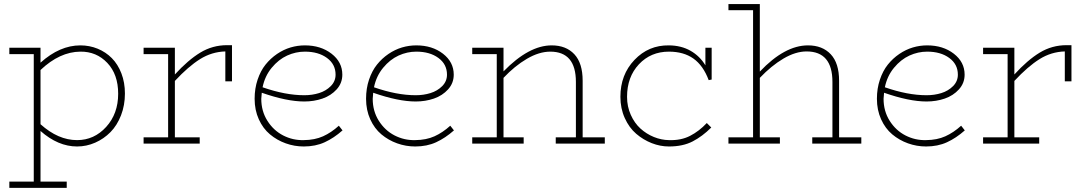

<svg xmlns="http://www.w3.org/2000/svg" viewBox="-20 -706 5347 944"><path d="M375 -482.9Q419.9 -482.9 460 -466.6Q500 -450.2 529.8 -420.2Q559.6 -390.1 576.9 -345.2Q594.2 -300.3 594.2 -246.1Q594.2 -188.5 575 -138.9Q555.7 -89.4 523.2 -56.4Q490.7 -23.4 448 -4.6Q405.3 14.2 358.9 14.2Q265.6 14.2 179.2 -62V187H308.1V217.8H25.9V187H146V-439.9H25.9V-471.2H179.2V-397.9Q273.9 -482.9 375 -482.9ZM358.9 -17.1Q442.9 -17.1 502 -82Q561 -147 561 -245.1Q561 -340.3 507.6 -396.7Q454.1 -453.1 375 -452.1Q273.4 -451.2 179.2 -361.8V-95.2Q266.1 -17.1 358.9 -17.1Z M1096.7 -483.9H1120.6V-306.2H1087.9V-453.1Q1021 -451.2 963.6 -415.3Q906.2 -379.4 839.8 -308.1V-30.8H961.9V0H686V-30.8H806.6V-439.9H686V-471.2H839.8V-339.8Q904.3 -410.6 964.6 -447.3Q1024.9 -483.9 1096.7 -483.9Z M1646 -87.9 1664.1 -64.9Q1621.6 -27.3 1576.4 -6.6Q1531.2 14.2 1473.6 14.2Q1427.7 14.2 1384.8 -1.2Q1341.8 -16.6 1307.4 -45.4Q1272.9 -74.2 1252.4 -119.6Q1231.9 -165 1231.9 -220.2Q1231.9 -271 1246.6 -314.5Q1261.2 -357.9 1285.6 -388.4Q1310.1 -418.9 1342 -440.7Q1374 -462.4 1408.7 -472.7Q1443.4 -482.9 1479 -482.9Q1557.1 -482.9 1610.1 -441.9Q1663.1 -400.9 1663.1 -338.9Q1663.1 -297.4 1635.3 -266.6Q1607.4 -235.8 1565.7 -221.4Q1523.9 -207 1476.1 -207Q1390.1 -207 1267.1 -250Q1264.6 -228 1264.6 -220.2Q1264.6 -159.7 1294.7 -112.1Q1324.7 -64.5 1372.3 -40Q1419.9 -15.6 1473.6 -17.1Q1527.8 -17.6 1568.4 -35.9Q1608.9 -54.2 1646 -87.9ZM1479 -452.1Q1434.1 -452.1 1391.8 -432.9Q1349.6 -413.6 1315.9 -372.8Q1282.2 -332 1271 -276.9Q1382.8 -237.8 1476.1 -237.8Q1514.6 -237.8 1548.6 -248.3Q1582.5 -258.8 1606.2 -282.5Q1629.9 -306.2 1629.9 -338.9Q1629.9 -390.1 1587.6 -421.1Q1545.4 -452.1 1479 -452.1Z M2193.8 -87.9 2211.9 -64.9Q2169.4 -27.3 2124.3 -6.6Q2079.1 14.2 2021.5 14.2Q1975.6 14.2 1932.6 -1.2Q1889.6 -16.6 1855.2 -45.4Q1820.8 -74.2 1800.3 -119.6Q1779.8 -165 1779.8 -220.2Q1779.8 -271 1794.4 -314.5Q1809.1 -357.9 1833.5 -388.4Q1857.9 -418.9 1889.9 -440.7Q1921.9 -462.4 1956.5 -472.7Q1991.2 -482.9 2026.9 -482.9Q2105 -482.9 2158 -441.9Q2210.9 -400.9 2210.9 -338.9Q2210.9 -297.4 2183.1 -266.6Q2155.3 -235.8 2113.5 -221.4Q2071.8 -207 2023.9 -207Q1938 -207 1814.9 -250Q1812.5 -228 1812.5 -220.2Q1812.5 -159.7 1842.5 -112.1Q1872.6 -64.5 1920.2 -40Q1967.8 -15.6 2021.5 -17.1Q2075.7 -17.6 2116.2 -35.9Q2156.7 -54.2 2193.8 -87.9ZM2026.9 -452.1Q1981.9 -452.1 1939.7 -432.9Q1897.5 -413.6 1863.8 -372.8Q1830.1 -332 1818.8 -276.9Q1930.7 -237.8 2023.9 -237.8Q2062.5 -237.8 2096.4 -248.3Q2130.4 -258.8 2154.1 -282.5Q2177.7 -306.2 2177.7 -338.9Q2177.7 -390.1 2135.5 -421.1Q2093.3 -452.1 2026.9 -452.1Z M2844.7 -30.8H2953.6V0H2712.4V-30.8H2811.5V-303.2Q2811.5 -452.1 2685.5 -452.1Q2630.9 -452.1 2570.8 -417Q2510.7 -381.8 2455.6 -323.2V-30.8H2554.7V0H2301.8V-30.8H2422.4V-439.9H2301.8V-471.2H2455.6V-355Q2580.1 -482.9 2692.4 -482.9Q2763.2 -482.9 2804 -439.2Q2844.7 -395.5 2844.7 -309.1Z M3269 -452.1Q3179.7 -452.1 3121.3 -389.9Q3063 -327.6 3063 -230Q3063 -182.1 3081.3 -141.4Q3099.6 -100.6 3128.9 -74Q3158.2 -47.4 3194.8 -32.5Q3231.4 -17.6 3269 -17.1Q3328.6 -15.1 3373 -38.1Q3417.5 -61 3455.1 -101.1L3477.1 -79.1Q3433.6 -35.6 3385.5 -10.7Q3337.4 14.2 3269 14.2Q3226.1 14.2 3184.3 -2.2Q3142.6 -18.6 3107.9 -48.3Q3073.2 -78.1 3051.8 -125.5Q3030.3 -172.9 3030.3 -230Q3030.3 -338.9 3099.6 -411.6Q3168.9 -484.4 3269 -482.9Q3329.6 -482.4 3375.2 -456.3Q3420.9 -430.2 3448.2 -384.8V-471.2H3479V-314.9L3464.4 -312Q3437.5 -383.8 3389.4 -418Q3341.3 -452.1 3269 -452.1Z M4105.5 -30.8H4214.8V0H3973.6V-30.8H4072.8V-303.2Q4072.8 -453.1 3945.8 -453.1Q3891.6 -453.1 3832 -418Q3772.5 -382.8 3715.8 -323.2V-30.8H3814.5V0H3561.5V-30.8H3682.6V-655.8H3561.5V-686H3715.8V-354Q3837.9 -482.9 3952.6 -482.9Q4023.4 -482.9 4064.5 -439.2Q4105.5 -395.5 4105.5 -309.1Z M4705.6 -87.9 4723.6 -64.9Q4681.2 -27.3 4636 -6.6Q4590.8 14.2 4533.2 14.2Q4487.3 14.2 4444.3 -1.2Q4401.4 -16.6 4366.9 -45.4Q4332.5 -74.2 4312 -119.6Q4291.5 -165 4291.5 -220.2Q4291.5 -271 4306.2 -314.5Q4320.8 -357.9 4345.2 -388.4Q4369.6 -418.9 4401.6 -440.7Q4433.6 -462.4 4468.3 -472.7Q4502.9 -482.9 4538.6 -482.9Q4616.7 -482.9 4669.7 -441.9Q4722.7 -400.9 4722.7 -338.9Q4722.7 -297.4 4694.8 -266.6Q4667 -235.8 4625.2 -221.4Q4583.5 -207 4535.6 -207Q4449.7 -207 4326.7 -250Q4324.2 -228 4324.2 -220.2Q4324.2 -159.7 4354.2 -112.1Q4384.3 -64.5 4431.9 -40Q4479.5 -15.6 4533.2 -17.1Q4587.4 -17.6 4627.9 -35.9Q4668.5 -54.2 4705.6 -87.9ZM4538.6 -452.1Q4493.7 -452.1 4451.4 -432.9Q4409.2 -413.6 4375.5 -372.8Q4341.8 -332 4330.6 -276.9Q4442.4 -237.8 4535.6 -237.8Q4574.2 -237.8 4608.2 -248.3Q4642.1 -258.8 4665.8 -282.5Q4689.5 -306.2 4689.5 -338.9Q4689.5 -390.1 4647.2 -421.1Q4605 -452.1 4538.6 -452.1Z M5224.1 -483.9H5248V-306.2H5215.3V-453.1Q5148.4 -451.2 5091.1 -415.3Q5033.7 -379.4 4967.3 -308.1V-30.8H5089.4V0H4813.5V-30.8H4934.1V-439.9H4813.5V-471.2H4967.3V-339.8Q5031.7 -410.6 5092 -447.3Q5152.3 -483.9 5224.1 -483.9Z"/></svg>

Font: BioRhyme ExtraLight
Style: Regular
Weight: 275
Designer: Aoife Mooney
Foundry: Aoife Mooney Type
Version: Version 1.500;PS 001.500;hotconv 1.0.88;makeotf.lib2.5.64775